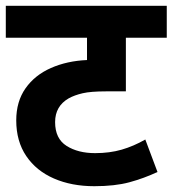

<svg xmlns="http://www.w3.org/2000/svg" viewBox="-20 -642 595 662"><path d="M555 -512H414V-327H346Q293 -327 265 -320.5Q237 -314 217 -303Q170 -276 170 -221Q170 -164 209.5 -139Q249 -114 308 -114Q358 -114 399.5 -126Q441 -138 481 -161L523 -49Q476 -27 426 -13.5Q376 0 305 0Q227 0 166 -26.5Q105 -53 70.5 -104Q36 -155 36 -227Q36 -292 68 -337.5Q100 -383 155.5 -407.5Q211 -432 280 -435V-512H0V-622H555Z"/></svg>

Font: Noto Sans Devanagari UI
Style: Bold
Weight: 700
Designer: Jelle Bosma - Monotype Design Team
Foundry: Monotype Imaging Inc.
Version: Version 2.004; ttfautohint (v1.8.4.7-5d5b)